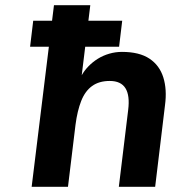

<svg xmlns="http://www.w3.org/2000/svg" viewBox="-20 -720 752 740"><path d="M108 -640H451L439 -540H96ZM102 0 188 -700H328L295 -430Q305 -448 321 -464.5Q337 -481 357 -493.5Q377 -506 401 -513Q425 -520 450 -520Q517 -520 556 -494Q595 -468 609.5 -421.5Q624 -375 616 -315L578 0H438L474 -296Q481 -352 463.5 -380Q446 -408 403 -408Q362 -408 335 -388.5Q308 -369 293 -331Q278 -293 271 -239L242 0Z"/></svg>

Font: Inclusive Sans
Style: Bold Italic
Weight: 700
Italic angle: -7°
Designer: Olivia King
Foundry: Olivia King
Version: Version 2.004